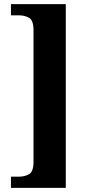

<svg xmlns="http://www.w3.org/2000/svg" viewBox="-20 -780 425 928"><path d="M33 128V74H70Q100 74 121 61.5Q142 49 142 2V-634Q142 -681 121 -693.5Q100 -706 70 -706H33V-760H298V128Z"/></svg>

Font: Noto Serif Ethiopic Condensed ExtraBold
Style: Regular
Weight: 800
Width: 3
Designer: Monotype Design Team
Foundry: Monotype Imaging Inc.
Version: Version 2.102; ttfautohint (v1.8.4.7-5d5b)